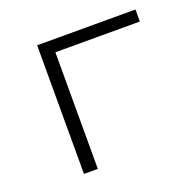

<svg xmlns="http://www.w3.org/2000/svg" viewBox="-94 -591 704 690"><g transform="rotate(-20 258.0 -246.0)"><path d="M115 0V-492H491V-446H168V0Z"/></g></svg>

Font: Nunito Sans 7pt SemiExpanded ExtraLight
Style: Regular
Weight: 250
Width: 6
Designer: Vernon Adams
Foundry: Vernon Adams
Version: Version 3.101;gftools[0.9.27]